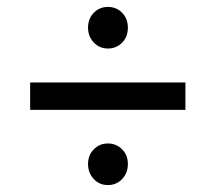

<svg xmlns="http://www.w3.org/2000/svg" viewBox="-20 -627 622 554"><path d="M234 -547Q234 -573 250.5 -590Q267 -607 291 -607Q316 -607 332.5 -590Q349 -573 349 -547Q349 -521 332.5 -504Q316 -487 291 -487Q267 -487 250.5 -504.5Q234 -522 234 -547ZM67 -389H515V-310H67ZM234 -154Q234 -179 250.5 -196Q267 -213 291 -213Q316 -213 332.5 -196Q349 -179 349 -154Q349 -128 332.5 -110.5Q316 -93 291 -93Q267 -93 250.5 -110.5Q234 -128 234 -154Z"/></svg>

Font: Idrija
Style: Regular
Weight: 500
Designer: Julieta Ulanovsky
Foundry: Julieta Ulanovsky
Version: Version 7.200